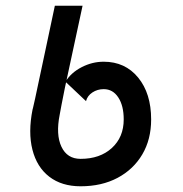

<svg xmlns="http://www.w3.org/2000/svg" viewBox="-20 -638 640 672"><path d="M262 14Q196 14 152.5 -19.5Q109 -53 93.5 -114Q78 -175 94 -255Q94 -254 96 -262.5Q98 -271 103 -293.5Q108 -316 116.5 -357Q125 -398 139 -462.5Q153 -527 172 -618H269Q245 -506 230 -437Q215 -368 207 -330Q199 -292 195.5 -272Q192 -252 189 -237Q175 -167 195 -124.5Q215 -82 262 -82Q330 -82 371.5 -120Q413 -158 413 -220Q413 -268 394 -297Q375 -326 343 -326Q321 -326 303.5 -314.5Q286 -303 281 -284L209 -352Q229 -384 266 -403Q303 -422 343 -422Q418 -422 463.5 -366.5Q509 -311 509 -220Q509 -150 478 -97.5Q447 -45 391.5 -15.5Q336 14 262 14Z"/></svg>

Font: Victor Mono Thin
Style: Italic
Weight: 100
Italic angle: -12°
Monospace: yes
Designer: Rune Bjørnerås
Version: Version 1.561;gftools[0.9.30]